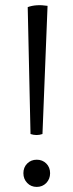

<svg xmlns="http://www.w3.org/2000/svg" viewBox="-20 -720 289 755"><path d="M177 -39Q177 -16 162 -0.5Q147 15 124.5 15Q102 15 87 -0.5Q72 -16 72 -39Q72 -62 87 -77Q102 -92 124.5 -92Q147 -92 162 -77Q177 -62 177 -39ZM100 -193 89 -692Q122 -704 167 -697L147 -193Q124 -185 100 -193Z"/></svg>

Font: Karma
Style: Regular
Weight: 400
Designer: Joana Correia
Foundry: Indian Type Foundry
Version: Version 1.202;PS 1.0;hotconv 1.0.78;makeotf.lib2.5.61930; tt